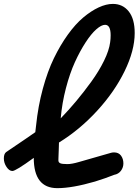

<svg xmlns="http://www.w3.org/2000/svg" viewBox="-108 -934 707 978"><path d="M-76.2 -159.7Q50.3 -245.1 71.8 -260.7L75.7 -293.9Q85.9 -393.1 110.1 -481.9Q134.3 -570.8 166.5 -637.2Q198.7 -703.6 237.3 -757.3Q275.9 -811 315.9 -844.7Q356 -878.4 394.5 -896.2Q433.1 -914.1 466.8 -914.1Q517.1 -914.1 547.6 -876Q578.1 -837.9 578.1 -765.6Q578.1 -676.8 526.6 -571.3Q475.1 -465.8 386.5 -369.4Q297.9 -272.9 192.4 -208Q191.9 -186 191.2 -168.7Q190.4 -151.4 190.2 -142.8Q189.9 -134.3 189.7 -128.4Q189.5 -122.6 189.5 -120.4Q189.5 -118.2 189.5 -116.7Q189.5 -106.9 198.7 -102.5Q208 -98.1 235.4 -98.1Q257.8 -98.1 294.4 -108.9L458 -155.8Q465.3 -157.7 473.1 -157.7Q496.1 -157.7 508.3 -141.4Q520.5 -125 520.5 -101.6Q520.5 -81.1 508.1 -64.2Q495.6 -47.4 473.6 -43.5Q429.7 -25.9 376 -9.3Q260.3 24.4 184.1 24.4Q64 24.4 64 -129.9Q-27.8 -63 -44.9 -63Q-61 -63 -74.7 -83.5Q-88.4 -104 -88.4 -127Q-88.4 -150.9 -76.2 -159.7ZM201.2 -331.1Q242.2 -373.5 280.8 -419.7Q319.3 -465.8 357.7 -518.8Q396 -571.8 421.9 -624.5Q447.8 -677.2 453.1 -718.8Q455.6 -735.4 455.6 -754.4Q455.6 -807.6 427.2 -807.6Q408.7 -807.6 382.6 -784.7Q356.4 -761.7 327.9 -717.8Q299.3 -673.8 273.4 -617.2Q247.6 -560.5 227.8 -484.9Q208 -409.2 201.2 -331.1Z"/></svg>

Font: iCiel Pacifico
Style: Regular
Weight: 400
Designer: Vernon Adams
Foundry: Vernon Adams
Version: Version 1.00 September 26, 2014, initial release